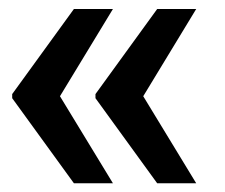

<svg xmlns="http://www.w3.org/2000/svg" viewBox="-20 -467 503 430"><path d="M145.5 -56.6 7.3 -247.1V-256.3L145.5 -446.8H232.9L114.3 -251.5L232.9 -56.6ZM332 -56.6 193.8 -247.1V-256.3L332 -446.8H419.4L300.8 -251.5L419.4 -56.6Z"/></svg>

Font: Roboto Slab SemiBold
Style: Regular
Weight: 600
Designer: Google
Version: Version 2.001; ttfautohint (v1.8.3)